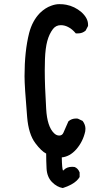

<svg xmlns="http://www.w3.org/2000/svg" viewBox="-20 -778 540 936"><path d="M281.2 -10.7Q282.2 43.9 287.1 53.7Q288.1 53.7 290 51.8Q292 49.8 292 49.8Q306.6 35.2 332 35.2Q339.8 35.2 343.8 36.1Q360.4 43 367.2 60.5L368.2 62.5V85Q362.3 94.7 353 103.5Q343.8 112.3 327.1 121.6Q310.5 130.9 286.1 138.7Q256.8 133.8 232.9 108.9Q209 84 207 43Q205.1 6.8 205.1 -29.3Q181.6 -41 152.3 -80.1Q119.1 -124 112.3 -208Q99.6 -357.4 99.6 -406.2Q99.6 -528.3 122.1 -617.2Q137.7 -676.8 174.8 -714.8Q201.2 -740.2 229.5 -750Q250 -757.8 269 -757.8Q288.1 -757.8 302.7 -754.9Q343.8 -747.1 377 -718.8Q409.2 -689.5 409.2 -658.2Q409.2 -655.3 409.2 -651.4L397.5 -628.9Q381.8 -615.2 360.4 -615.2Q357.4 -615.2 349.6 -615.2Q331.1 -636.7 315.4 -644.5Q296.9 -655.3 276.4 -655.3Q252.9 -655.3 238.3 -636.7Q219.7 -612.3 210.4 -577.6Q201.2 -543 199.2 -490.2Q198.2 -462.9 198.2 -434.6Q198.2 -361.3 205.1 -247.1Q210 -161.1 243.2 -128.9Q254.9 -117.2 268.6 -117.2Q283.2 -117.2 289.1 -130.9Q298.8 -151.4 313.5 -186.5Q329.1 -200.2 350.6 -200.2Q358.4 -200.2 360.4 -199.2L382.8 -188.5Q396.5 -169.9 396.5 -150.4Q396.5 -143.6 395.5 -137.7Q384.8 -87.9 351.6 -49.8Q320.3 -14.6 281.2 -10.7Z"/></svg>

Font: JasonHandwriting2
Style: SemiBold
Weight: 600
Version: Version 1.04.7